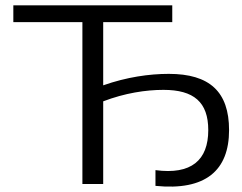

<svg xmlns="http://www.w3.org/2000/svg" viewBox="-20 -690 907 720"><path d="M626 -670H30V-607H289V0H367V-310C448 -341 527 -353 593 -353C707 -353 761 -307 761 -202C761 -89 697 -34 563 -52V7C751 26 839 -51 839 -202C839 -346 766 -413 613 -413C540 -413 455 -401 367 -370V-607H626Z"/></svg>

Font: LT Wave Light
Style: Regular
Weight: 300
Designer: Daniel Lyons
Version: Version 2.5 (Glyphs App)